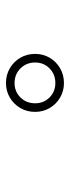

<svg xmlns="http://www.w3.org/2000/svg" viewBox="190 -942 239 659"><g transform="rotate(90 309.5 -612.5)"><path d="M265 -513.5Q237 -513.5 214.2 -526.8Q191.5 -540 178.2 -562.8Q165 -585.5 165 -613.5Q165 -641 178.2 -663.5Q191.5 -686 214.2 -699.2Q237 -712.5 265 -712.5Q292.5 -712.5 315 -699.2Q337.5 -686 350.8 -663.5Q364 -641 364 -613.5Q364 -585.5 350.8 -562.8Q337.5 -540 315 -526.8Q292.5 -513.5 265 -513.5ZM265 -543Q294.5 -543 314.5 -563.2Q334.5 -583.5 334.5 -613.5Q334.5 -643 314.5 -663Q294.5 -683 265 -683Q235 -683 214.8 -663Q194.5 -643 194.5 -613.5Q194.5 -583.5 214.8 -563.2Q235 -543 265 -543Z"/></g></svg>

Font: Sono ExtraLight
Style: Regular
Weight: 200
Designer: Tyler Finck
Foundry: Tyler Finck
Version: Version 2.112